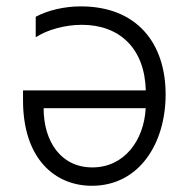

<svg xmlns="http://www.w3.org/2000/svg" viewBox="-20 -575 596 602"><path d="M233.3 -555C180 -555 128.2 -541.9 92 -522.4V-458.1C128.2 -481.9 184.3 -497.2 236.9 -497.2C355.1 -497.2 433.9 -422.9 437.1 -291.5H52.2V-260.3C52.2 -77.8 151.6 7.5 268.1 7.5C416.5 7.5 499.3 -125.4 499.3 -278.8C499.3 -438.6 410.2 -555 233.3 -555ZM269.5 -50.1C171.9 -50.1 116.8 -130.3 116.8 -235.8H436.8C431.5 -133.9 369 -50.1 269.5 -50.1Z"/></svg>

Font: TID UI Light
Style: Regular
Weight: 300
Designer: The TID Project Authors
Foundry: Bakken & Bæck
Version: Version 1.001;hotconv 1.0.109;makeotfexe 2.5.65596